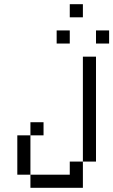

<svg xmlns="http://www.w3.org/2000/svg" viewBox="-20 -895 540 915"><path d="M375 -812.5H312.5V-875H375ZM62.5 -250H125V-62.5H62.5ZM125 -62.5H312.5V-125H375V0H125ZM125 -312.5H187.5V-250H125ZM250 -750H312.5V-687.5H250ZM375 -625H437.5V-125H375ZM437.5 -750H500V-687.5H437.5Z"/></svg>

Font: 寒蝉点阵体 16px
Style: Regular
Weight: 400
Designer: Designed by Warren2060
Foundry: ChillType
Version: Version 1.000